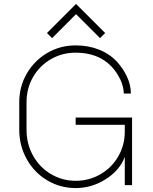

<svg xmlns="http://www.w3.org/2000/svg" viewBox="-20 -942 780 977"><path d="M615 -143Q588 -74 517 -29.5Q446 15 365 15Q287 15 221 -24Q155 -63 116.5 -131.5Q78 -200 78 -282V-422Q78 -502 116.5 -568Q155 -634 220.5 -672.5Q286 -711 365 -711Q430 -711 484 -689.5Q538 -668 576 -627Q607 -593 626.5 -551Q646 -509 646 -466H610Q609 -503 591.5 -539Q574 -575 547 -604Q480 -674 365 -674Q296 -674 238.5 -640.5Q181 -607 148 -549.5Q115 -492 115 -422V-282Q115 -209 148.5 -149.5Q182 -90 239.5 -56Q297 -22 365 -22Q434 -22 491.5 -55.5Q549 -89 582 -146.5Q615 -204 615 -272V-307H365V-344H652V0H615ZM219 -774 367 -922 515 -774 489 -748 367 -870 245 -748Z"/></svg>

Font: M Major Mono Display
Style: Regular
Weight: 400
Designer: Emre Parlak
Foundry: Emre Parlak
Version: Version 2.000; ttfautohint (v1.8) -l 8 -r 50 -G 200 -x 14 -D